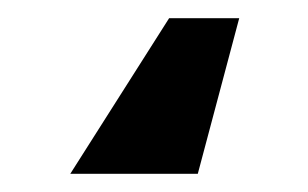

<svg xmlns="http://www.w3.org/2000/svg" viewBox="-20 26 335 209"><path d="M240.4 45.8 195.3 215.2H56.5L164.1 45.8Z"/></svg>

Font: Inter UI
Style: Bold
Weight: 700
Designer: Rasmus Andersson
Foundry: rsms
Version: 3.2;8d6f07862